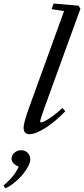

<svg xmlns="http://www.w3.org/2000/svg" viewBox="-133 -745 474 1082"><path d="M34.7 11.2Q0 11.2 0 -25.9Q0 -54.2 32.2 -142.1L228 -682.6L158.2 -693.4L168.9 -725.1L309.6 -712.9L320.3 -695.8L118.2 -139.6Q93.3 -70.8 93.3 -59.1Q93.3 -55.2 98.1 -55.2Q104 -55.2 117.4 -61.3Q130.9 -67.4 158.9 -87.2Q187 -106.9 219.2 -136.2L234.9 -118.2Q178.7 -59.1 122.8 -23.9Q66.9 11.2 34.7 11.2ZM-103.5 316.4 -113.3 300.3Q-50.8 248.5 -27.8 194.3Q-67.9 176.8 -67.9 149.4Q-67.9 129.4 -51.5 115.5Q-35.2 101.6 -13.7 101.6Q8.8 101.6 23.2 116.5Q37.6 131.3 37.6 152.3Q37.6 183.6 0.5 231Q-18.6 256.3 -48.1 281Q-77.6 305.7 -103.5 316.4Z"/></svg>

Font: Elstob 6pt Medium
Style: Italic
Weight: 500
Italic angle: -20°
Designer: Peter S. Baker
Version: Version 1.015